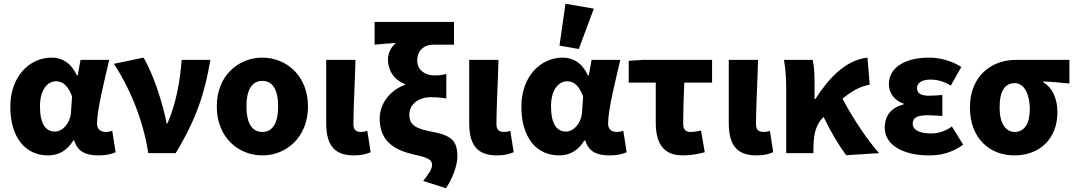

<svg xmlns="http://www.w3.org/2000/svg" viewBox="-20 -816 5730 1023"><path d="M236 12C293 12 338 -14 371 -68H375C394 -8 436 12 506 12C548 12 577 4 596 -5L578 -119C566 -115 555 -113 545 -113C518 -113 497 -124 497 -158C497 -232 536 -384 562 -497H409L394 -414H390C358 -482 310 -509 255 -509C140 -509 35 -412 35 -247C35 -85 114 12 236 12ZM273 -115C224 -115 193 -154 193 -249C193 -344 237 -383 279 -383C319 -383 344 -354 364 -302L358 -216C354 -160 314 -115 273 -115Z M770 0H916C1028 -185 1071 -321 1101 -497H948C939 -385 920 -268 872 -158H868C849 -260 797 -422 745 -509L587 -476C666 -356 742 -185 770 0Z M1378 12C1504 12 1621 -83 1621 -249C1621 -414 1504 -509 1378 -509C1251 -509 1135 -414 1135 -249C1135 -83 1251 12 1378 12ZM1378 -113C1319 -113 1293 -166 1293 -249C1293 -332 1319 -385 1378 -385C1436 -385 1462 -332 1462 -249C1462 -166 1436 -113 1378 -113Z M1865 12C1909 12 1933 4 1955 -5L1937 -119C1927 -115 1914 -113 1906 -113C1877 -113 1863 -123 1863 -156C1863 -235 1871 -383 1874 -497H1718V-162C1718 -57 1750 12 1865 12Z M2356 187C2400 122 2417 54 2417 19C2417 -58 2394 -93 2287 -113C2200 -129 2161 -147 2161 -205C2161 -262 2211 -298 2275 -298C2303 -298 2327 -297 2358 -291V-422C2333 -416 2319 -414 2293 -414C2242 -414 2203 -446 2203 -493C2203 -545 2237 -578 2290 -578H2399V-699H1976V-578C2030 -583 2054 -585 2090 -587C2062 -566 2047 -530 2047 -499C2047 -440 2080 -390 2138 -368V-364C2064 -338 2003 -269 2003 -184C2003 -60 2086 -15 2188 8C2261 24 2282 35 2282 62C2282 87 2263 111 2235 148Z M2627 12C2671 12 2695 4 2717 -5L2699 -119C2689 -115 2676 -113 2668 -113C2639 -113 2625 -123 2625 -156C2625 -235 2633 -383 2636 -497H2480V-162C2480 -57 2512 12 2627 12Z M2959 12C3016 12 3061 -14 3094 -68H3098C3117 -8 3159 12 3229 12C3271 12 3300 4 3319 -5L3301 -119C3289 -115 3278 -113 3268 -113C3241 -113 3220 -124 3220 -158C3220 -232 3259 -384 3285 -497H3132L3117 -414H3113C3081 -482 3033 -509 2978 -509C2863 -509 2758 -412 2758 -247C2758 -85 2837 12 2959 12ZM2996 -115C2947 -115 2916 -154 2916 -249C2916 -344 2960 -383 3002 -383C3042 -383 3067 -354 3087 -302L3081 -216C3077 -160 3037 -115 2996 -115ZM3064 -555 3144 -770 2993 -796 2961 -573Z M3618 12C3663 12 3702 4 3735 -5L3715 -121C3692 -115 3676 -113 3659 -113C3636 -113 3620 -123 3620 -157C3620 -212 3622 -294 3626 -376H3774V-497H3405L3330 -492V-376H3474V-163C3474 -58 3510 12 3618 12Z M4010 12C4054 12 4078 4 4100 -5L4082 -119C4072 -115 4059 -113 4051 -113C4022 -113 4008 -123 4008 -156C4008 -235 4016 -383 4019 -497H3863V-162C3863 -57 3895 12 4010 12Z M4169 0H4314V-30C4315 -106 4329 -154 4366 -191L4368 -193C4412 -104 4452 -37 4489 11L4664 0C4599 -72 4520 -193 4469 -290C4522 -334 4563 -355 4614 -365L4602 -509C4484 -495 4397 -401 4324 -288H4320V-374C4320 -421 4318 -465 4310 -497H4157C4167 -444 4169 -382 4169 -342Z M4928 12C4990 12 5047 1 5112 -45L5052 -142C5014 -114 4972 -105 4942 -105C4877 -105 4843 -124 4843 -158C4843 -190 4869 -202 4925 -202C4949 -202 4976 -200 5001 -198V-310C4978 -308 4951 -306 4930 -306C4890 -306 4866 -317 4866 -347C4866 -374 4891 -392 4938 -392C4975 -392 5013 -381 5046 -360L5102 -459C5053 -491 4990 -509 4930 -509C4817 -509 4716 -466 4716 -366C4716 -327 4741 -281 4795 -264V-260C4735 -245 4694 -206 4694 -135C4694 -39 4800 12 4928 12Z M5385 12C5519 12 5614 -76 5614 -218C5614 -291 5587 -350 5538 -378V-382C5590 -380 5624 -376 5678 -371V-497H5392C5267 -497 5148 -415 5148 -243C5148 -78 5254 12 5385 12ZM5387 -113C5337 -113 5306 -160 5306 -243C5306 -336 5337 -373 5387 -373C5439 -373 5467 -310 5467 -234C5467 -157 5437 -113 5387 -113Z"/></svg>

Font: Source Sans Pro
Style: Bold
Weight: 700
Designer: Paul D. Hunt
Foundry: Adobe Systems Incorporated
Version: Version 3.006;hotconv 1.0.111;makeotfexe 2.5.65597